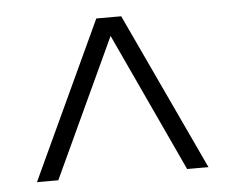

<svg xmlns="http://www.w3.org/2000/svg" viewBox="-38 -570 584 484"><g transform="rotate(-5 254.0 -328.0)"><path d="M471 -129H417L254 -480L91 -129H37L222 -527H285Z"/></g></svg>

Font: TypoPRO Montserrat Alternates
Style: Regular
Weight: 300
Designer: Julieta Ulanovsky
Foundry: Julieta Ulanovsky
Version: Version 6.001